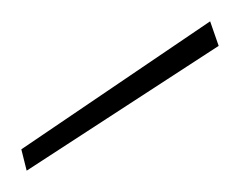

<svg xmlns="http://www.w3.org/2000/svg" viewBox="-20 -715 225 180"><path d="M5 -555 0 -575 177 -695 185 -672Z"/></svg>

Font: DM Sans 12pt Thin
Style: Regular
Weight: 250
Version: Version 4.004;gftools[0.9.30]